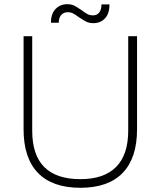

<svg xmlns="http://www.w3.org/2000/svg" viewBox="-20 -884 762 912"><path d="M92 -270V-712H133V-263Q133 -33 362 -33Q474 -33 531.5 -91Q589 -149 589 -263V-712H631V-270Q631 -133 562.5 -62.5Q494 8 362 8Q229 8 160.5 -62.5Q92 -133 92 -270ZM299 -864Q319 -864 332 -857.5Q345 -851 367 -836Q384 -823 395.5 -817Q407 -811 422 -811Q441 -811 451.5 -825Q462 -839 462 -863H500Q500 -819 478.5 -796.5Q457 -774 424 -774Q404 -774 390 -781Q376 -788 355 -802Q339 -814 327.5 -820Q316 -826 302 -826Q282 -826 270.5 -812.5Q259 -799 259 -776H222Q222 -819 244 -841.5Q266 -864 299 -864Z"/></svg>

Font: MuliDisplayVN ExtraLight
Style: Regular
Weight: 200
Designer: Vernon Adams
Foundry: Vernon Adams
Version: Version 2.100